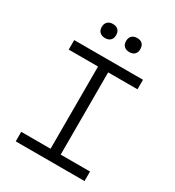

<svg xmlns="http://www.w3.org/2000/svg" viewBox="-202 -981 1005 1100"><g transform="rotate(30 300.0 -430.5)"><path d="M528 -670H73V-607H267V-63H73V0H528V-63H334V-607H528ZM172 -813C172 -786 189 -768 220 -768C250 -768 267 -786 267 -813V-815C267 -843 250 -861 220 -861C189 -861 172 -843 172 -815ZM333 -813C333 -786 350 -768 381 -768C411 -768 427 -786 427 -813V-815C427 -843 411 -861 381 -861C350 -861 333 -843 333 -815Z"/></g></svg>

Font: LT Wave Mono Light
Style: Regular
Weight: 300
Designer: Daniel Lyons
Version: Version 2.5 (Glyphs App)